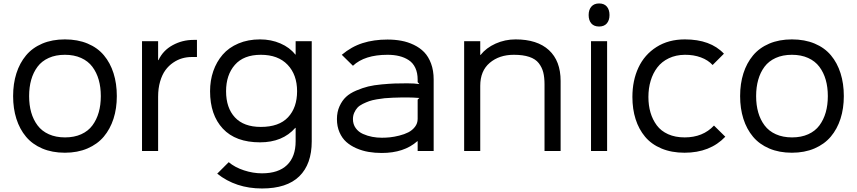

<svg xmlns="http://www.w3.org/2000/svg" viewBox="-20 -866 4914 1101"><path d="M546.1 -221.7Q558.1 -263.7 558.1 -314.9Q558.1 -366.2 546.1 -408.2Q534.2 -450.2 509.8 -482.9Q485.4 -515.6 445.1 -533.7Q404.8 -551.8 352.1 -551.8Q299.3 -551.8 259.3 -533.7Q219.2 -515.6 195.1 -483.2Q170.9 -450.7 158.9 -408.4Q147 -366.2 147 -314.9Q147 -263.7 158.9 -221.7Q170.9 -179.7 195.3 -147Q219.7 -114.3 260 -96.2Q300.3 -78.1 353 -78.1Q405.8 -78.1 445.8 -96.2Q485.8 -114.3 510 -147Q534.2 -179.7 546.1 -221.7ZM649.9 -314.9Q649.9 -244.1 630.9 -185.1Q611.8 -126 575.2 -82.5Q538.6 -39.1 481.4 -14.6Q424.3 9.8 352.1 9.8Q279.3 9.8 222.4 -14.4Q165.5 -38.6 129.2 -82Q92.8 -125.5 74 -184.6Q55.2 -243.7 55.2 -314.9Q55.2 -386.2 74 -445.3Q92.8 -504.4 129.2 -548.1Q165.5 -591.8 222.4 -616Q279.3 -640.1 352.1 -640.1Q425.3 -640.1 482.4 -616.2Q539.6 -592.3 575.9 -548.8Q612.3 -505.4 631.1 -446Q649.9 -386.7 649.9 -314.9Z M1109.4 -637.2V-539.1H1079.6Q1051.3 -539.1 1024.7 -531.5Q998 -523.9 972.7 -506.6Q947.3 -489.3 928.5 -463.6Q909.7 -438 898.2 -398.7Q886.7 -359.4 886.7 -311V0H794.4V-629.9H886.7V-521H888.7Q914.6 -576.7 970 -606.9Q1025.4 -637.2 1089.4 -637.2Z M1683.6 -342.8Q1683.6 -437.5 1629.2 -494.6Q1574.7 -551.8 1475.6 -551.8Q1377.4 -551.8 1326.9 -494.1Q1276.4 -436.5 1276.4 -342.8Q1276.4 -247.6 1327.1 -192.9Q1377.9 -138.2 1475.6 -138.2Q1580.1 -138.2 1631.8 -193.6Q1683.6 -249 1683.6 -342.8ZM1675.3 -629.9H1767.6V-55.2Q1767.6 75.2 1696.3 145Q1625 214.8 1482.4 214.8Q1332.5 214.8 1225.6 129.9L1291.5 64Q1327.1 93.8 1378.9 110.8Q1430.7 127.9 1482.4 127.9Q1576.7 127.9 1626 80.3Q1675.3 32.7 1675.3 -56.2V-132.8H1673.3Q1600.6 -49.8 1471.2 -49.8Q1331.1 -49.8 1257.8 -128.4Q1184.6 -207 1184.6 -342.8Q1184.6 -404.8 1203.1 -458.3Q1221.7 -511.7 1256.8 -552.5Q1292 -593.3 1347.2 -616.7Q1402.3 -640.1 1471.2 -640.1Q1534.7 -640.1 1588.1 -616.9Q1641.6 -593.8 1673.3 -553.2H1675.3Z M2375 -294.9 2384.8 -304.2Q2348.1 -307.1 2320.8 -307.1Q2319.3 -307.1 2315.9 -307.1Q2290 -307.1 2275.4 -306.9Q2260.7 -306.6 2232.2 -305.7Q2203.6 -304.7 2185.3 -302.7Q2167 -300.8 2140.6 -296.4Q2114.3 -292 2097.2 -285.9Q2080.1 -279.8 2060.5 -270.3Q2041 -260.7 2030 -248.8Q2019 -236.8 2011.5 -220Q2003.9 -203.1 2003.9 -183.1Q2003.9 -153.3 2019.8 -131.3Q2035.6 -109.4 2061.5 -97.9Q2087.4 -86.4 2114.5 -81.3Q2141.6 -76.2 2169.9 -76.2Q2191.9 -76.2 2216.1 -78.6Q2240.2 -81.1 2269.5 -88.4Q2298.8 -95.7 2321.5 -107.2Q2344.2 -118.7 2359.6 -138.7Q2375 -158.7 2375 -184.1ZM2466.8 -410.2V0H2375V-56.2H2373Q2296.9 11.2 2168.9 11.2Q2129.4 11.2 2093.5 5.1Q2057.6 -1 2023.9 -15.6Q1990.2 -30.3 1965.8 -52Q1941.4 -73.7 1926.8 -107.4Q1912.1 -141.1 1912.1 -183.1Q1912.1 -224.1 1927 -256.8Q1941.9 -289.6 1964.4 -310.5Q1986.8 -331.5 2023.2 -346.9Q2059.6 -362.3 2091.6 -370.1Q2123.5 -377.9 2168.9 -382.1Q2214.4 -386.2 2243.9 -387.2Q2273.4 -388.2 2314.9 -388.2Q2357.4 -388.2 2384.8 -383.8L2375 -395V-409.2Q2375 -448.2 2361.6 -476.8Q2348.1 -505.4 2323.7 -521.2Q2299.3 -537.1 2269.3 -544.4Q2239.3 -551.8 2202.1 -551.8Q2070.8 -551.8 2003.9 -488.8L1939.9 -551.8Q1995.6 -598.6 2059.6 -618.9Q2123.5 -639.2 2202.1 -639.2Q2244.1 -639.2 2281.2 -632.3Q2318.4 -625.5 2353 -608.9Q2387.7 -592.3 2412.4 -566.9Q2437 -541.5 2451.9 -501.5Q2466.8 -461.4 2466.8 -410.2Z M3194.8 -401.9V0H3102.5V-381.8Q3102.5 -422.4 3095.2 -451.2Q3087.9 -480 3069.3 -503.9Q3050.8 -527.8 3015.1 -539.8Q2979.5 -551.8 2926.8 -551.8Q2842.8 -551.8 2788.3 -505.6Q2733.9 -459.5 2733.9 -374V0H2641.6V-629.9H2733.9V-550.8H2735.8Q2768.1 -591.8 2822 -616Q2876 -640.1 2936.5 -640.1Q3061 -640.1 3127.9 -578.4Q3194.8 -516.6 3194.8 -401.9Z M3461.4 -629.9V0H3369.1V-629.9ZM3415.5 -713.9Q3386.2 -713.9 3370.8 -731.7Q3355.5 -749.5 3355.5 -779.8Q3355.5 -810.1 3371.1 -828.1Q3386.7 -846.2 3415.5 -846.2Q3444.8 -846.2 3460 -828.1Q3475.1 -810.1 3475.1 -779.8Q3475.1 -749.5 3459.7 -731.7Q3444.3 -713.9 3415.5 -713.9Z M4074.2 -146 4139.2 -82Q4051.8 9.8 3905.3 9.8Q3831.1 9.8 3773.2 -14.4Q3715.3 -38.6 3679.2 -81.8Q3643.1 -125 3624.8 -182.6Q3606.4 -240.2 3606.4 -310.1Q3606.4 -404.3 3641.1 -478.5Q3675.8 -552.7 3744.6 -596.4Q3813.5 -640.1 3907.2 -640.1Q4054.2 -640.1 4131.3 -558.1L4066.4 -493.2Q4040.5 -521.5 3999 -536.9Q3957.5 -552.2 3907.2 -551.8Q3856 -551.3 3815.4 -532Q3774.9 -512.7 3749.5 -479.5Q3724.1 -446.3 3711.2 -403.1Q3698.2 -359.9 3698.2 -310.1Q3698.2 -261.2 3710.2 -220.5Q3722.2 -179.7 3746.3 -147.2Q3770.5 -114.7 3811.3 -96.4Q3852.1 -78.1 3906.2 -78.1Q4010.7 -78.1 4074.2 -146Z M4715.1 -221.7Q4727.1 -263.7 4727.1 -314.9Q4727.1 -366.2 4715.1 -408.2Q4703.1 -450.2 4678.7 -482.9Q4654.3 -515.6 4614 -533.7Q4573.7 -551.8 4521 -551.8Q4468.3 -551.8 4428.2 -533.7Q4388.2 -515.6 4364 -483.2Q4339.8 -450.7 4327.9 -408.4Q4315.9 -366.2 4315.9 -314.9Q4315.9 -263.7 4327.9 -221.7Q4339.8 -179.7 4364.3 -147Q4388.7 -114.3 4429 -96.2Q4469.2 -78.1 4522 -78.1Q4574.7 -78.1 4614.7 -96.2Q4654.8 -114.3 4679 -147Q4703.1 -179.7 4715.1 -221.7ZM4818.8 -314.9Q4818.8 -244.1 4799.8 -185.1Q4780.8 -126 4744.1 -82.5Q4707.5 -39.1 4650.4 -14.6Q4593.3 9.8 4521 9.8Q4448.2 9.8 4391.4 -14.4Q4334.5 -38.6 4298.1 -82Q4261.7 -125.5 4242.9 -184.6Q4224.1 -243.7 4224.1 -314.9Q4224.1 -386.2 4242.9 -445.3Q4261.7 -504.4 4298.1 -548.1Q4334.5 -591.8 4391.4 -616Q4448.2 -640.1 4521 -640.1Q4594.2 -640.1 4651.4 -616.2Q4708.5 -592.3 4744.9 -548.8Q4781.2 -505.4 4800 -446Q4818.8 -386.7 4818.8 -314.9Z"/></svg>

Font: Sinkin Sans 400 Regular
Style: Regular
Weight: 400
Designer: Keith Bates
Foundry: K-Type
Version: Sinkin Sans (version 1.0)  by Keith Bates   •   © 2014   www